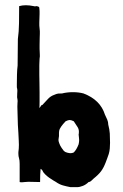

<svg xmlns="http://www.w3.org/2000/svg" viewBox="-20 -674 481 752"><path d="M91 38Q83 38 76.5 39Q70 40 66 40Q60 40 57 39V-32Q57 -47 54.5 -54.5Q52 -62 52 -71V-78Q53 -85 53.5 -92Q54 -99 54 -107Q54 -111 53.5 -122.5Q53 -134 52 -153L50 -185Q50 -202 49 -220Q48 -238 48 -256Q48 -265 48.5 -270.5Q49 -276 49 -278Q49 -283 47 -293Q47 -303 47.5 -309.5Q48 -316 48 -318Q48 -322 47.5 -325Q47 -328 46 -332V-338V-339V-340V-341V-342V-343V-344V-346Q46 -360 46.5 -381Q47 -402 49 -417L50 -521Q54 -550 54.5 -583Q55 -616 55 -650Q79 -657 112 -650Q114 -649 117 -649Q118 -649 119.5 -649.5Q121 -650 122 -650Q125 -650 127 -649Q129 -649 130 -648Q134 -647 134 -642Q135 -637 135 -631Q135 -625 135 -619Q135 -611 134.5 -602.5Q134 -594 134 -586Q134 -580 134 -574Q134 -568 135 -563Q136 -558 136 -552Q136 -546 136 -541Q136 -536 135.5 -526Q135 -516 135 -498V-483Q135 -476 135.5 -471Q136 -466 136 -459Q136 -456 136 -452.5Q136 -449 135 -444L134 -420V-381Q134 -373 134.5 -352.5Q135 -332 135 -312V-292V-291V-290V-289V-285V-284V-281V-279V-277V-276V-275Q135 -256 134 -251Q139 -256 140.5 -259.5Q142 -263 146 -263Q156 -273 166.5 -285Q177 -297 191 -302Q202 -307 208 -307.5Q214 -308 223 -308Q243 -313 265.5 -313Q288 -313 307 -308Q373 -283 391 -225Q396 -215 400 -205.5Q404 -196 404 -186Q409 -167 410 -151Q411 -135 411 -115Q411 -104 410 -92.5Q409 -81 406 -71Q404 -64 400 -54Q396 -44 394 -38Q386 -17 376 -3.5Q366 10 346 26Q341 31 336.5 35Q332 39 327 39Q317 49 304.5 54Q292 59 282 59H256Q240 56 226 52Q212 48 198 38Q196 37 188.5 32.5Q181 28 172.5 22Q164 16 156.5 8.5Q149 1 146 -6Q146 -8 143.5 -9.5Q141 -11 139 -13Q138 -3 137.5 11Q137 25 137 39ZM230 -83Q235 -78 243.5 -76Q252 -74 256 -74Q263 -74 269 -77Q280 -88 288 -109Q290 -119 290 -125Q290 -127 289.5 -132.5Q289 -138 288 -147Q289 -151 289 -158Q289 -168 284 -176Q279 -184 269 -199Q259 -204 253 -204Q247 -204 237 -199Q235 -197 227.5 -188.5Q220 -180 214 -169Q211 -162 211 -154V-147V-146V-145V-144V-142V-141Q211 -139 210 -134Q209 -129 209 -126Q209 -121 212 -113Q215 -104 221.5 -94.5Q228 -85 230 -83Z"/></svg>

Font: Kirang Haerang sl
Style: Regular
Weight: 400
Version: Version 1.00